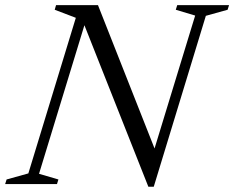

<svg xmlns="http://www.w3.org/2000/svg" viewBox="-38 -698 889 728"><path d="M555.5 -116 538.5 -104 702 -639 628.5 -661 634 -678.5H830.5L825 -661L742.5 -638L545 10H524.5L271.5 -629L288.5 -623.5L110 -39L183.5 -17.5L178 0H-18.5L-13 -17.5L69.5 -40.5L249.5 -630.5L169.5 -661L174.5 -678.5H333.5Z"/></svg>

Font: Newsreader 28pt
Style: Italic
Weight: 400
Italic angle: -17°
Version: Version 1.003